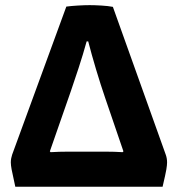

<svg xmlns="http://www.w3.org/2000/svg" viewBox="-20 -708 674 728"><path d="M38 0Q27 -49 24 -65.8Q21 -82.5 21 -92Q21 -100.5 22.5 -107.8Q24 -115 26 -121.5L231.5 -683Q250 -685.5 275.5 -687Q301 -688.5 320 -688.5Q338.5 -688.5 364.2 -687Q390 -685.5 408 -682L608.5 -121.5Q611 -114.5 612.2 -107.5Q613.5 -100.5 613.5 -92Q613.5 -82.5 610.8 -65.8Q608 -49 596.5 0ZM448 -134 379 -336Q361.5 -387 344.2 -444.8Q327 -502.5 314.5 -551H308.5Q295.5 -503.5 278 -450Q260.5 -396.5 248.5 -362L169 -134L172 -131Q185.5 -132 204.8 -132.5Q224 -133 239 -133H379.5Q394.5 -133 413.5 -132.5Q432.5 -132 445 -131Z"/></svg>

Font: Signika Negative
Style: Bold
Weight: 700
Designer: Anna Giedry
Foundry: Anna Giedry
Version: Version 2.001